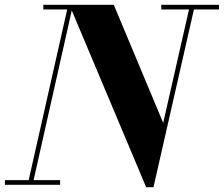

<svg xmlns="http://www.w3.org/2000/svg" viewBox="-58 -770 932 800"><path d="M-37.5 -19.5V0H192.5V-19.5H82L241 -726.5L551 10H581.5L750 -730.5H854.5V-750H614V-730.5H729.5L622 -258L416 -750H122.5V-730.5H222L61.5 -19.5Z"/></svg>

Font: Bodoni* 11pt
Style: Bold Italic
Weight: 700
Italic angle: -13°
Version: Version 2.3